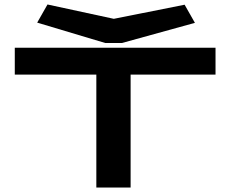

<svg xmlns="http://www.w3.org/2000/svg" viewBox="-20 -837 1040 857"><path d="M410 0V-504H46V-624H942V-504H563V0ZM804 -816 850 -735 524 -645H450L146 -736L192 -817L488 -753Z"/></svg>

Font: Inconsolata UltraExpanded Black
Style: Regular
Weight: 900
Width: 9
Monospace: yes
Designer: Raph Levien, Cyreal, Brenton Simpson
Foundry: Raph Levien, Cyreal, Google
Version: Version 3.001; ttfautohint (v1.8.2.53-6de2)